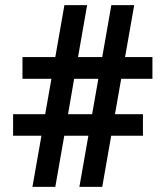

<svg xmlns="http://www.w3.org/2000/svg" viewBox="-20 -731 636 751"><path d="M290.5 0H379.9L415 -200.2H539.1V-284.2H429.7L454.1 -422.9H576.2V-507.8H469.2L504.9 -710.9H415.5L379.9 -507.8H285.2L320.8 -710.9H231.9L196.3 -507.8H67.9V-422.9H181.2L156.7 -284.2H31.2V-200.2H142.1L106.9 0H196.3L231.4 -200.2H325.7ZM270 -422.9H364.7L340.3 -284.2H246.1Z"/></svg>

Font: Roboto
Style: Bold
Weight: 700
Designer: Google
Version: Version 2.137; 2017